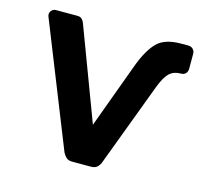

<svg xmlns="http://www.w3.org/2000/svg" viewBox="-82 -611 745 702"><g transform="rotate(15 290.5 -260.0)"><path d="M248 0Q233 0 225 -7.5Q217 -15 212 -25L27 -489Q25 -494 25 -498Q25 -507 31.5 -513.5Q38 -520 47 -520H128Q140 -520 146 -513.5Q152 -507 154 -501L286 -150L378 -400Q401 -461 430 -490.5Q459 -520 521 -520H548Q559 -520 566 -513Q573 -506 573 -496V-439Q573 -428 566.5 -421Q560 -414 549 -414Q521 -414 504.5 -398Q488 -382 473 -342L354 -25Q350 -15 342 -7.5Q334 0 319 0Z"/></g></svg>

Font: Rubik Medium
Style: Regular
Weight: 500
Designer: Hubert and Fischer
Foundry: Hubert and Fischer
Version: Version 2.300; ttfautohint (v1.8.4.7-5d5b);gftools[0.9.30]